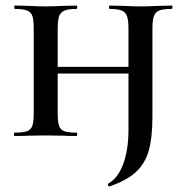

<svg xmlns="http://www.w3.org/2000/svg" viewBox="-20 -488 664 689"><path d="M368 171Q403 152 422 101Q441 50 441 -22V-385Q441 -415 436 -429.5Q431 -444 417 -450Q403 -456 374 -456Q371 -456 371 -462Q371 -468 374 -468L420 -467Q460 -465 485 -465Q509 -465 549 -467L596 -468Q599 -468 599 -462Q599 -456 596 -456Q566 -456 552 -450.5Q538 -445 532.5 -431Q527 -417 527 -387V-69Q527 7 513.5 53.5Q500 100 467 130Q434 160 373 181Q370 182 368 177.5Q366 173 368 171ZM32 -12Q62 -12 76.5 -17Q91 -22 96 -36.5Q101 -51 101 -81V-387Q101 -417 96 -431Q91 -445 76.5 -450.5Q62 -456 33 -456Q31 -456 31 -462Q31 -468 33 -468L81 -467Q121 -465 143 -465Q169 -465 209 -467L255 -468Q257 -468 257 -462Q257 -456 255 -456Q226 -456 211.5 -450Q197 -444 192 -429.5Q187 -415 187 -385V-81Q187 -51 192 -36.5Q197 -22 211 -17Q225 -12 255 -12Q257 -12 257 -6Q257 0 255 0Q225 0 208 -1L143 -2L81 -1Q63 0 32 0Q30 0 30 -6Q30 -12 32 -12ZM141 -248H480V-224H141Z"/></svg>

Font: Cormorant SC SemiBold
Style: Regular
Weight: 600
Designer: Christian Thalmann (Catharsis Fonts)
Foundry: Catharsis Fonts
Version: Version 4.000